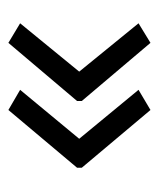

<svg xmlns="http://www.w3.org/2000/svg" viewBox="22 -474 394 479"><g transform="rotate(-90 219.5 -235.0)"><path d="M40 -240.2 184.1 -411.6 234.4 -382.3 112.3 -234.9 234.4 -86.9 184.1 -57.1 40 -228.5ZM206.5 -240.2 351.6 -411.6 400.4 -382.3 279.8 -234.9 400.4 -86.9 351.6 -57.1 206.5 -228.5Z"/></g></svg>

Font: XL-Viking
Style: Regular
Weight: 400
Foundry: Ascender Corporation
Version: Version 1.10 March 23, 2015